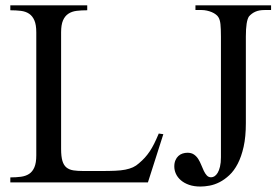

<svg xmlns="http://www.w3.org/2000/svg" viewBox="-20 -682 1040 718"><path d="M533.2 0H18.6V-18.6Q40 -18.6 58.1 -21Q76.2 -23.4 88.9 -31.7Q101.6 -40 108.6 -56.4Q115.7 -72.8 115.7 -101.1V-561Q115.7 -589.4 108.6 -605.7Q101.6 -622.1 88.9 -630.6Q76.2 -639.2 58.1 -641.4Q40 -643.6 18.6 -643.6V-662.1H306.2V-643.6Q284.2 -643.6 266.4 -641.4Q248.5 -639.2 235.6 -630.6Q222.7 -622.1 215.6 -605.7Q208.5 -589.4 208.5 -561V-125Q208.5 -96.7 213.4 -80.3Q218.3 -64 228.5 -55.7Q238.8 -47.4 254.4 -44.9Q270 -42.5 292 -42.5H358.9Q389.2 -42.5 410.9 -43.5Q432.6 -44.4 448.7 -47.6Q464.8 -50.8 477.1 -56.4Q489.3 -62 499.5 -71.3Q512.2 -82 521.7 -92.5Q531.2 -103 539.8 -115.7Q548.3 -128.4 556.4 -144.5Q564.5 -160.6 573.7 -182.6L590.8 -180.2ZM969.7 -644.5Q949.2 -644.5 935.3 -638.4Q921.4 -632.3 911.1 -620.6Q899.4 -603.5 899.4 -545.4V-221.2Q899.4 -170.4 891.1 -133.3Q882.8 -96.2 869.1 -69.8Q855.5 -43.5 837.6 -26.9Q819.8 -10.3 801 -0.7Q782.2 8.8 763.7 12.2Q745.1 15.6 730 15.6Q705.6 15.6 687.3 9.3Q668.9 2.9 656.5 -7.8Q644 -18.6 637.9 -32Q631.8 -45.4 631.8 -59.6Q631.8 -72.8 636 -82.5Q640.1 -92.3 647 -98.6Q653.8 -105 662.8 -107.9Q671.9 -110.8 681.2 -110.8Q695.8 -110.8 705.6 -104Q715.3 -97.2 721.7 -86.9Q728 -76.7 732.7 -64.9Q737.3 -53.2 742.2 -43Q747.1 -32.7 753.4 -25.9Q759.8 -19 769.5 -19Q775.9 -19 782.2 -22.9Q788.6 -26.9 793.9 -35.6Q799.3 -44.4 802.7 -58.8Q806.2 -73.2 806.2 -93.8V-545.4Q806.2 -574.7 804.4 -591.6Q802.7 -608.4 796.4 -618.2Q793.5 -623 787.1 -627.9Q780.8 -632.8 772.2 -636.5Q763.7 -640.1 753.7 -642.3Q743.7 -644.5 733.9 -644.5H710.9V-662.1H993.7V-644.5Z"/></svg>

Font: Doulos SIL Compact
Style: Regular
Weight: 400
Designer: Walt Agee, Victor Gaultney, Peter Martin, Debbi Hosken
Foundry: SIL International
Version: Version 4.110; 2011; Maintenance release ; LnSpcTght